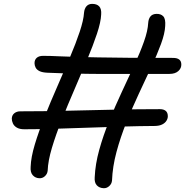

<svg xmlns="http://www.w3.org/2000/svg" viewBox="-20 -834 978 1010"><path d="M186.4 103.6Q165.6 102.6 152.2 87.6Q138.8 72.6 141.2 43.4Q142.8 -6.6 163.3 -74.6Q183.8 -142.6 214.8 -220.3Q245.8 -298 280.9 -377.8Q316 -457.6 347.4 -531.5Q378.8 -605.4 399.2 -666.6Q419.6 -727.8 422 -766.8Q424 -788.8 434.9 -801.1Q445.8 -813.4 464.2 -813.6Q489.4 -813.8 501.9 -800.4Q514.4 -787 512.2 -758Q510.6 -718 490.1 -656.5Q469.6 -595 438.2 -519.8Q406.8 -444.6 371.7 -363.7Q336.6 -282.8 305.2 -204.1Q273.8 -125.4 253.2 -56.6Q232.6 12.2 230.8 63.6Q229.2 80.8 216.3 92.7Q203.4 104.6 186.4 103.6ZM107.8 -154Q83.6 -154 68.8 -162.6Q54 -171.2 47.9 -184.7Q41.8 -198.2 42 -211.2Q43.2 -228.8 55.8 -238.6Q68.4 -248.4 87 -248.4Q206.4 -248.4 332.4 -251.5Q458.4 -254.6 583.1 -257.2Q707.8 -259.8 821.6 -259.8Q840.6 -259.8 851.6 -250.9Q862.6 -242 862.8 -223Q863 -210.8 855.6 -198.8Q848.2 -186.8 833.1 -179.3Q818 -171.8 795 -171.4Q715.6 -171 626 -168.3Q536.4 -165.6 445.2 -162.4Q354 -159.2 267.7 -156.6Q181.4 -154 107.8 -154ZM524.8 156Q502.4 155 489.2 140.8Q476 126.6 478.2 98.6Q481.2 29.4 502.1 -45.9Q523 -121.2 554.3 -198.1Q585.6 -275 620.3 -349.3Q655 -423.6 686 -490.7Q717 -557.8 737.3 -615Q757.6 -672.2 759.6 -713.4Q761.2 -735.2 771.5 -747.7Q781.8 -760.2 802.4 -761Q826.4 -761.8 839.1 -748Q851.8 -734.2 849 -697.2Q847.2 -657.8 827 -602.9Q806.8 -548 775.9 -481.5Q745 -415 710.4 -341.1Q675.8 -267.2 644.7 -189.6Q613.6 -112 592.8 -34.7Q572 42.6 569.2 116.2Q567.4 133.6 554.1 145.3Q540.8 157 524.8 156ZM871.4 -445.2Q697.8 -445.2 542.5 -445Q387.2 -444.8 229.6 -451.4Q202.8 -452.6 188 -459.8Q173.2 -467 167.4 -478.5Q161.6 -490 161.6 -501.6Q161.6 -519.6 173.3 -529.9Q185 -540.2 207 -540.2Q225.4 -540.2 247.2 -539.6Q269 -539 300.4 -537.5Q331.8 -536 379.2 -534.8Q426.6 -533.6 495.7 -532.1Q564.8 -530.6 661.9 -530Q759 -529.4 890.2 -529.4Q932.6 -529.4 933.8 -496.6Q934.8 -475.2 918.1 -460.2Q901.4 -445.2 871.4 -445.2Z"/></svg>

Font: Shantell Sans Light
Style: Italic
Weight: 300
Italic angle: -11°
Designer: Stephen Nixon, Anya Danilova, Shantell Martin
Foundry: Arrow Type
Version: Version 1.008;[ac192a2d6]